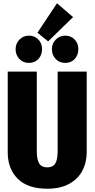

<svg xmlns="http://www.w3.org/2000/svg" viewBox="-20 -1131 576 1169"><path d="M508 -205Q508 -142 481.5 -91.5Q455 -41 401 -11.5Q347 18 268 18Q149 18 88 -42.5Q27 -103 27 -205V-695H204V-211Q204 -160 218.5 -136Q233 -112 268 -112Q302 -112 316.5 -135.5Q331 -159 331 -211V-695H508ZM327 -1111 425 -1027 273 -879 208 -932ZM236 -832Q236 -796 214 -772Q192 -748 156 -748Q121 -748 98 -772Q75 -796 75 -832Q75 -866 98.5 -890Q122 -914 156 -914Q191 -914 213.5 -890.5Q236 -867 236 -832ZM457 -832Q457 -796 435 -772Q413 -748 377 -748Q342 -748 319 -772Q296 -796 296 -832Q296 -866 319.5 -890Q343 -914 377 -914Q412 -914 434.5 -890.5Q457 -867 457 -832Z"/></svg>

Font: Fira Sans Extra Condensed ExtraBold
Style: Regular
Weight: 800
Width: 1
Designer: Carrois Corporate & Edenspiekermann AG
Foundry: Carrois Corporate GbR & Edenspiekermann AG
Version: Version 4.203